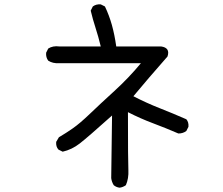

<svg xmlns="http://www.w3.org/2000/svg" viewBox="-20 -788 1040 896"><path d="M538.1 87.9Q522.5 85.9 510.7 76.2Q501 60.5 499 43L502.9 -249Q389.6 -147.5 352.5 -118.7Q315.4 -89.8 272.5 -80.1L252.9 -89.8Q240.2 -103.5 242.2 -126L254.9 -147.5Q288.1 -167 320.3 -189.5Q352.5 -211.9 399.4 -256.8Q446.3 -301.8 513.7 -363.3Q581.1 -424.8 637.7 -493.2H254.9Q226.6 -491.2 205.1 -504.9Q193.4 -520.5 195.3 -542L205.1 -561.5Q226.6 -575.2 256.8 -571.3H450.2Q438.5 -619.1 425.8 -658.2Q413.1 -697.3 403.3 -738.3L413.1 -757.8Q428.7 -769.5 450.2 -767.6L469.7 -757.8Q489.3 -716.8 502 -671.9Q514.6 -627 522.5 -571.3H731.4Q775.4 -565.4 761.7 -524.4Q668.9 -418.9 602.5 -338.9Q663.1 -307.6 725.1 -283.2Q787.1 -258.8 849.6 -231.4Q861.3 -217.8 859.4 -196.3L849.6 -176.8Q834 -165 812.5 -165Q753.9 -190.4 693.8 -212.9Q633.8 -235.4 577.1 -264.6Q577.1 -33.2 579.1 5.9Q581.1 44.9 567.4 76.2Q553.7 85.9 538.1 87.9Z"/></svg>

Font: JasonHandwriting2
Style: Regular
Weight: 400
Version: Version 1.05.10